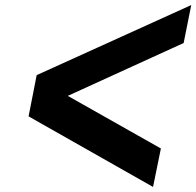

<svg xmlns="http://www.w3.org/2000/svg" viewBox="-20 -765 776 759"><path d="M706 -595 248 -386 616 -178 585 -26 93 -305 125 -468 736 -745Z"/></svg>

Font: Decalotype Black Italic
Style: Regular
Weight: 900
Italic angle: -12°
Designer: Alfredo Marco Pradil
Foundry: Alfredo Marco Pradil
Version: Version 1.0